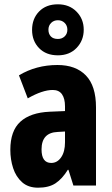

<svg xmlns="http://www.w3.org/2000/svg" viewBox="-20 -862 520 892"><path d="M247 -560Q332 -560 379 -511.5Q426 -463 426 -363V0H321L298 -73H295Q269 -31 238 -10.5Q207 10 157 10Q111 10 82.5 -15.5Q54 -41 41 -81Q28 -121 28 -166Q28 -254 74.5 -296.5Q121 -339 211 -343L282 -346V-368Q282 -404 268 -424Q254 -444 225 -444Q177 -444 109 -405L68 -512Q148 -560 247 -560ZM248 -249Q173 -246 173 -168Q173 -105 218 -105Q246 -105 264 -131Q282 -157 282 -201V-251ZM249 -605Q194 -605 161.5 -638.5Q129 -672 129 -723Q129 -775 161.5 -808.5Q194 -842 249 -842Q302 -842 335.5 -808Q369 -774 369 -724Q369 -674 336 -639.5Q303 -605 249 -605ZM249 -681Q268 -681 280.5 -693Q293 -705 293 -724Q293 -743 280.5 -755.5Q268 -768 249 -768Q230 -768 217.5 -755.5Q205 -743 205 -724Q205 -705 216 -693Q227 -681 249 -681Z"/></svg>

Font: Noto Sans Gurmukhi ExtraCondensed ExtraBold
Style: Regular
Weight: 800
Width: 2
Designer: Jelle Bosma - Monotype Design Team
Foundry: Monotype Imaging Inc.
Version: Version 2.004; ttfautohint (v1.8.4.7-5d5b)